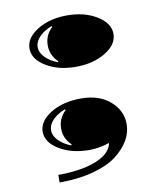

<svg xmlns="http://www.w3.org/2000/svg" viewBox="-87 -703 769 923"><g transform="rotate(-10 297.5 -241.5)"><path d="M218 -187 215 -191Q178 -177 155 -153.5Q132 -130 132 -103Q132 -76 155 -52.5Q178 -29 215 -15L218 -19Q181 -54 181 -103Q181 -152 218 -187ZM495 -70Q495 13 408 80Q366 112 293.5 131.5Q221 151 129 151V114Q206 114 267 100Q382 72 396 5Q345 22 297 22Q212 22 151.5 -14.5Q91 -51 91 -103Q91 -155 151.5 -192Q212 -229 300 -229Q388 -229 441.5 -182.5Q495 -136 495 -70ZM448 -597Q508 -560 508 -508Q508 -456 448 -419.5Q388 -383 303 -383Q218 -383 158 -419.5Q98 -456 98 -508Q98 -560 158 -597Q218 -634 303 -634Q388 -634 448 -597ZM224 -592 221 -596Q184 -582 161 -558.5Q138 -535 138 -508Q138 -481 161 -457.5Q184 -434 221 -420L224 -424Q187 -459 187 -508Q187 -557 224 -592Z"/></g></svg>

Font: Diplomata SC
Style: Regular
Weight: 400
Width: 7
Designer: Eduardo Rodriguez Tunni
Foundry: Eduardo Rodriguez Tunni
Version: Version 1.001